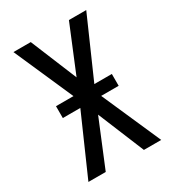

<svg xmlns="http://www.w3.org/2000/svg" viewBox="-178 -838 855 941"><g transform="rotate(-30 250.0 -367.5)"><path d="M44 0 191 -334H92V-401H191L44 -735H142L250 -473L358 -735H456L309 -401H408V-334H309L456 0H358L250 -262L142 0Z"/></g></svg>

Font: Iosevka Custom Medium
Style: Regular
Weight: 500
Monospace: yes
Designer: Belleve Invis
Foundry: Belleve Invis
Version: Version 32.5.0; ttfautohint (v1.8.4)